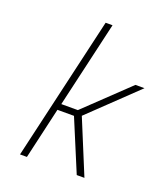

<svg xmlns="http://www.w3.org/2000/svg" viewBox="-135 -823 793 916"><g transform="rotate(20 262.0 -365.0)"><path d="M243 -730H278L177 -293H261L478 -500H524L288 -274L401 0H362L253 -261H169L109 0H74Z"/></g></svg>

Font: Cairo ExtraLight
Style: Italic
Weight: 275
Italic angle: -13°
Designer: Mohamed Gaber, Accademia di Belle Arti di Urbino and others
Foundry: Kief Type Foundry, Accademia di Belle Arti di Urbino and others
Version: Version 3.011